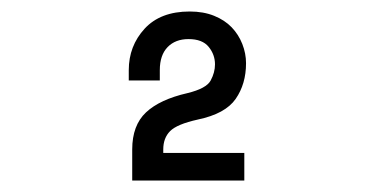

<svg xmlns="http://www.w3.org/2000/svg" viewBox="-20 -726 652 334"><path d="M405 -460V-412H210V-466Q210 -508 234 -530.5Q258 -553 306 -564Q339 -572 346.5 -586Q354 -600 354 -614Q354 -631 343 -644.5Q332 -658 308 -658Q285 -658 271.5 -644Q258 -630 258 -604V-586H204V-604Q204 -646 231.5 -676Q259 -706 310 -706Q334 -706 352.5 -698.5Q371 -691 383 -678.5Q395 -666 401.5 -649.5Q408 -633 408 -616Q408 -580 390 -554Q372 -528 324 -518Q288 -510 276 -498Q264 -486 264 -466V-460Z"/></svg>

Font: Space Mono
Style: Regular
Weight: 400
Monospace: yes
Designer: Colophon Foundry / Benjamin Critton
Foundry: Colophon Foundry
Version: Version 1.000;PS 1.003;hotconv 1.0.81;makeotf.lib2.5.63406